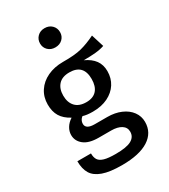

<svg xmlns="http://www.w3.org/2000/svg" viewBox="-238 -897 1076 1223"><g transform="rotate(-30 300.0 -285.5)"><path d="M563 -502Q534 -492 497.5 -488.5Q461 -485 410 -485Q458 -463 482 -430Q506 -397 506 -350Q506 -298 480.5 -258Q455 -218 408 -195Q361 -172 297 -172Q252 -172 225 -181Q214 -173 208 -161.5Q202 -150 202 -137Q202 -97 267 -97H359Q415 -97 459 -78Q503 -59 527.5 -25.5Q552 8 552 50Q552 129 484 172.5Q416 216 288 216Q199 216 147.5 197.5Q96 179 74.5 143.5Q53 108 53 52H153Q153 82 164.5 99.5Q176 117 205 125.5Q234 134 289 134Q369 134 404 114.5Q439 95 439 57Q439 25 411.5 7.5Q384 -10 337 -10H246Q175 -10 138.5 -39Q102 -68 102 -112Q102 -139 117 -164Q132 -189 160 -207Q113 -232 91.5 -267.5Q70 -303 70 -355Q70 -410 98 -452.5Q126 -495 176 -518.5Q226 -542 290 -542Q376 -541 426.5 -554Q477 -567 534 -595ZM184 -355Q184 -304 211.5 -274.5Q239 -245 292 -245Q342 -245 368 -274Q394 -303 394 -357Q394 -464 291 -464Q238 -464 211 -434.5Q184 -405 184 -355ZM369 -716Q369 -686 348.5 -666Q328 -646 295 -646Q263 -646 242.5 -666Q222 -686 222 -716Q222 -746 242.5 -766.5Q263 -787 295 -787Q328 -787 348.5 -766.5Q369 -746 369 -716Z"/></g></svg>

Font: Fira Mono Medium
Style: Regular
Weight: 500
Designer: Carrois Corporate & Edenspiekermann AG
Foundry: Carrois Corporate GbR & Edenspiekermann AG
Version: Version 3.206